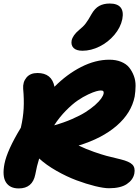

<svg xmlns="http://www.w3.org/2000/svg" viewBox="-32 -1010 788 1078"><path d="M431.2 -725.1Q397 -725.1 381.3 -740.5Q365.7 -755.9 370.1 -782.2Q376.5 -812 412.1 -841.8Q435.1 -859.9 449.5 -878.9Q463.9 -897.9 481 -929.2Q500 -962.9 524.9 -976.6Q549.8 -990.2 584 -990.2Q627 -990.2 645 -968.3Q663.1 -946.3 654.8 -902.8Q645 -855.5 610.1 -814.2Q575.2 -772.9 527.1 -749Q479 -725.1 431.2 -725.1ZM73.2 47.9Q23.4 47.9 1.5 13.7Q-20.5 -20.5 -6.8 -90.8Q8.3 -166.5 85 -293Q98.1 -349.6 100.8 -400.9Q103.5 -452.1 98.1 -511.2Q95.2 -548.8 116.5 -574.5Q137.7 -600.1 178.2 -600.1Q258.8 -600.1 273.9 -522.9Q343.8 -593.3 423.8 -634Q503.9 -674.8 582 -674.8Q619.1 -674.8 647.9 -663.1Q676.8 -651.4 693.1 -631.1Q709.5 -610.8 719.5 -584.2Q729.5 -557.6 729.2 -528.1Q729 -498.5 724.1 -467.8Q705.6 -375.5 623.3 -304.2Q541 -232.9 409.2 -192.9Q450.7 -172.9 495.8 -157.2Q541 -141.6 565.7 -135Q590.3 -128.4 646 -115.2Q693.8 -103.5 711.2 -85.9Q728.5 -68.4 722.2 -35.2Q714.8 0.5 679.7 23.7Q644.5 46.9 580.1 46.9Q550.8 46.9 501.7 34.9Q452.6 22.9 397.2 2.2Q341.8 -18.6 284.4 -51.3Q227.1 -84 188 -120.1Q174.8 -78.6 166 -29.8Q150.4 47.9 73.2 47.9ZM533.2 -502Q525.4 -502 508.5 -497.6Q491.7 -493.2 462.9 -479.7Q434.1 -466.3 404.1 -445.8Q374 -425.3 337.9 -388.7Q301.8 -352.1 272 -306.2Q326.2 -321.3 372.6 -341.6Q418.9 -361.8 449.5 -381.3Q480 -400.9 502.7 -421.1Q525.4 -441.4 536.4 -457.3Q547.4 -473.1 549.8 -484.9Q551.3 -494.1 547.9 -498Q544.4 -502 533.2 -502Z"/></svg>

Font: Shantell Sans Irregular Bouncy
Style: Italic
Weight: 800
Italic angle: -11.31°
Designer: Stephen Nixon, Anya Danilova, Shantell Martin
Foundry: Arrow Type
Version: Version 1.006;[9816181b4]